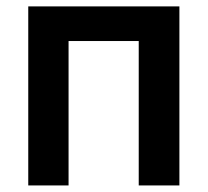

<svg xmlns="http://www.w3.org/2000/svg" viewBox="-20 -565 633 585"><path d="M526.6 0H402.7V-440H188.9V0H66.1V-545.5H526.6Z"/></svg>

Font: Linik Sans SemiBold
Style: Regular
Weight: 600
Designer: Fonts by Rasmus Andersson / Changes by Cristiano Sobral with parts from Marc Monis
Foundry: rsms
Version: Version 3.020; ttfautohint (v1.6)